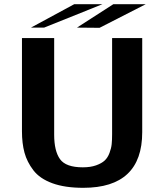

<svg xmlns="http://www.w3.org/2000/svg" viewBox="-20 -877 797 918"><path d="M348 -745 522 -857H677L456 -744ZM128 -745 335 -857H470L191 -745ZM85 -249V-695H239V-233Q239 -155 267 -116Q295 -77 376 -77Q413 -77 439.5 -86.5Q466 -96 480.5 -109.5Q495 -123 503.5 -145.5Q512 -168 514 -188Q516 -208 516 -235V-695H660V-245Q660 21 378 21Q290 21 230 -1Q170 -23 139.5 -63Q109 -103 97 -147.5Q85 -192 85 -249Z"/></svg>

Font: Coval
Style: Heavy
Weight: 900
Foundry: Context Ltd
Version: Version 001.000